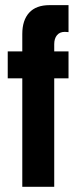

<svg xmlns="http://www.w3.org/2000/svg" viewBox="-20 -720 294 740"><path d="M65.9 -418H9.8V-522H65.9V-588.9Q65.9 -642.1 92.5 -671.1Q119.1 -700.2 170.9 -700.2H244.1V-596.2L230 -597.2Q210 -597.2 199.5 -584.2Q189 -571.3 189 -549.8V-522H244.1V-418H189V0H65.9Z"/></svg>

Font: Quaderni
Style: Regular
Weight: 400
Designer: Romain Laurent, Daphné Lejeune, Alexandre D’Hubert
Foundry: ESAD Valence
Version: Version 1.000;FEAKit 1.0